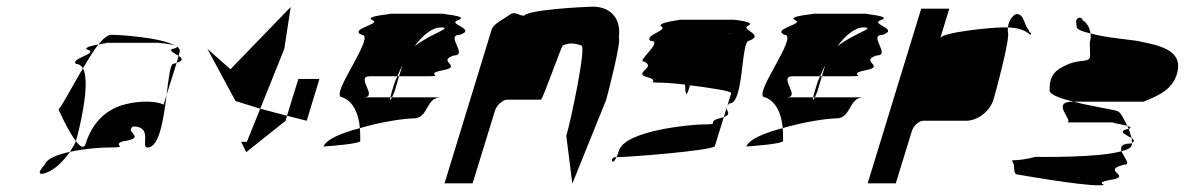

<svg xmlns="http://www.w3.org/2000/svg" viewBox="-20 -736 3542 574"><path d="M155 -409C155 -409 183 -345 207 -314L208 -318C213 -335 253 -486 228 -532C196 -478 166 -420 155 -409ZM114 -244C88 -216 98 -210 124 -222C146 -231 171 -256 189 -282C152 -274 120 -262 114 -244ZM207 -545C216 -545 223 -540 228 -532C244 -559 259 -584 274 -603C256 -600 235 -595 238 -589C283 -577 189 -562 207 -545ZM274 -603C294 -607 311 -608 288 -608H455C452 -608 493 -605 505 -599C460 -625 333 -632 313 -632C302 -632 289 -621 274 -603ZM189 -282C239 -293 290 -295 301 -295C374 -295 312 -301 346 -313C424 -325 349 -340 378 -358C439 -358 399 -295 421 -295C457 -295 469 -381 478 -452L469 -423C450 -434 398 -436 354 -424C305 -412 258 -377 236 -306C231 -290 220 -297 207 -314C203 -304 196 -293 189 -282ZM493 -589C486 -583 503 -576 514 -569L517 -580C519 -587 516 -592 509 -597C511 -595 507 -592 493 -589ZM505 -599C506 -598 508 -598 509 -597C508 -598 507 -598 505 -599ZM498 -545C489 -545 484 -502 478 -452L508 -548ZM508 -548C530 -556 525 -562 514 -569Z M600 -590 684 -434 758 -411 830 -590 849 -715 669 -529ZM701 -312 716 -281 834 -375 838 -390 758 -411 718 -312ZM838 -390 897 -375 935 -500H872Z M947 -298C961 -299 1064 -306 1057 -316C1057 -329 1057 -341 1056 -353C1003 -339 957 -321 947 -298ZM1004 -445C1036 -432 1052 -398 1056 -353C1120 -372 1190 -382 1216 -382C1262 -382 1252 -445 1298 -445H1152C1148 -437 1144 -433 1147 -445H1067C1113 -445 1040 -508 1086 -508H1168C1173 -519 1177 -530 1183 -541L1173 -508H1254C1317 -508 1243 -514 1304 -526C1366 -538 1284 -552 1336 -570C1382 -570 1309 -632 1355 -632C1407 -650 1313 -664 1350 -676C1388 -689 1283 -695 1311 -695H1143C1171 -695 1064 -689 1093 -676C1123 -664 1022 -650 1061 -632C1107 -632 959 -445 1004 -445ZM1155 -474C1151 -460 1148 -451 1147 -445H1152C1156 -453 1160 -464 1160 -464L1173 -508H1168C1162 -496 1158 -485 1155 -474ZM1219 -597C1243 -630 1272 -654 1297 -654C1339 -654 1265 -635 1219 -597Z M1309 -188H1393L1460 -406C1465 -421 1483 -438 1496 -438H1597C1603 -438 1661 -607 1663 -600C1678 -608 1696 -608 1718 -600C1734 -600 1686 -372 1673 -330L1691 -187L1792 -437C1797 -454 1838 -612 1830 -624C1839 -692 1793 -716 1754 -716C1728 -716 1558 -707 1547 -689C1530 -689 1520 -704 1504 -692C1488 -680 1455 -665 1450 -648Z M1905 -552C1943 -535 1877 -520 1909 -507C1960 -495 1907 -489 1949 -489C1964 -489 1997 -487 2028 -483C2029 -457 2031 -442 2040 -472L2043 -481C2099 -474 2166 -464 2166 -458L2155 -421C2157 -423 2158 -425 2162 -427C2204 -427 2195 -614 2219 -614C2267 -632 2197 -646 2214 -658C2248 -671 2168 -677 2176 -677H2006C2031 -677 1947 -671 1955 -658C1982 -646 1906 -632 1924 -614C1967 -614 1881 -552 1905 -552ZM1819 -266C1803 -266 1809 -236 1823 -266ZM1823 -266C1870 -267 2109 -286 2117 -299L2144 -386C2141 -385 2135 -383 2130 -382C2089 -370 2139 -364 2080 -364C2055 -364 1849 -348 1830 -285C1828 -277 1826 -271 1823 -266ZM2157 -636C2159 -637 2162 -637 2164 -637C2170 -637 2166 -637 2157 -636ZM2144 -386C2167 -394 2153 -403 2152 -413ZM2152 -413 2155 -421C2153 -418 2152 -416 2152 -413Z M2211 -298C2225 -299 2328 -306 2321 -316C2321 -329 2321 -341 2320 -353C2267 -339 2221 -321 2211 -298ZM2268 -445C2300 -432 2316 -398 2320 -353C2384 -372 2454 -382 2480 -382C2526 -382 2516 -445 2562 -445H2416C2412 -437 2408 -433 2411 -445H2331C2377 -445 2304 -508 2350 -508H2432C2437 -519 2441 -530 2447 -541L2437 -508H2518C2581 -508 2507 -514 2568 -526C2630 -538 2548 -552 2600 -570C2646 -570 2573 -632 2619 -632C2671 -650 2577 -664 2614 -676C2652 -689 2547 -695 2575 -695H2407C2435 -695 2328 -689 2357 -676C2387 -664 2286 -650 2325 -632C2371 -632 2223 -445 2268 -445ZM2419 -474C2415 -460 2412 -451 2411 -445H2416C2420 -453 2424 -464 2424 -464L2437 -508H2432C2426 -496 2422 -485 2419 -474ZM2483 -597C2507 -630 2536 -654 2561 -654C2603 -654 2529 -635 2483 -597Z M2574 -188H2658L2706 -344C2711 -360 2727 -375 2741 -375H2868C2903 -375 2939 -403 2950 -438C2955 -454 3002 -627 2993 -640V-654H2975C2947 -654 2797 -640 2791 -622L2818 -710H2734ZM2993 -654C3021 -653 3044 -647 3060 -632C3068 -638 3054 -638 3056 -646C3041 -660 3043 -694 3019 -694C3012 -694 2996 -678 2993 -654Z M3008 -251C3016 -239 3006 -214 3024 -214C3024 -214 3205 -182 3263 -182C3310 -182 3233 -188 3310 -200C3360 -212 3270 -227 3342 -244C3362 -244 3339 -266 3333 -284C3264 -264 3091 -267 3076 -267C3010 -250 3000 -263 3008 -251ZM3118 -470C3113 -454 3148 -442 3190 -432H3399C3438 -449 3494 -467 3502 -532C3507 -586 3448 -600 3388 -612C3377 -616 3290 -622 3240 -636C3242 -626 3240 -617 3238 -610L3239 -566C3234 -549 3216 -559 3178 -546C3152 -534 3117 -523 3118 -470ZM3199 -658C3196 -649 3214 -642 3240 -636C3238 -652 3230 -668 3217 -675C3215 -687 3191 -689 3199 -658ZM3168 -370H3320C3288 -370 3328 -366 3350 -360C3339 -381 3331 -401 3320 -404C3302 -410 3238 -419 3190 -432H3187C3117 -432 3196 -370 3168 -370ZM3350 -360C3351 -357 3353 -354 3354 -351H3356C3363 -354 3359 -357 3350 -360ZM3333 -284C3350 -288 3361 -294 3363 -301C3364 -303 3364 -306 3364 -309C3363 -308 3362 -308 3361 -307C3332 -307 3329 -296 3333 -284ZM3354 -351C3317 -343 3348 -333 3363 -323C3361 -331 3358 -342 3354 -351ZM3363 -323C3364 -318 3364 -313 3364 -309C3374 -314 3370 -318 3363 -323Z"/></svg>

Font: bitstorm
Style: excnobl
Weight: 400
Version: Version 0.2